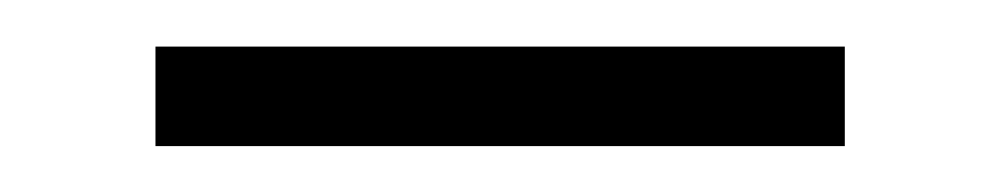

<svg xmlns="http://www.w3.org/2000/svg" viewBox="-20 -726 424 82"><path d="M340.8 -706.1V-663.6H46.4V-706.1Z"/></svg>

Font: Yantramanav Light
Style: Regular
Weight: 300
Version: Version 1.001;PS 1.0;hotconv 1.0.72;makeotf.lib2.5.5900; ttf